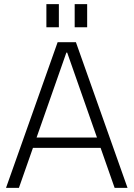

<svg xmlns="http://www.w3.org/2000/svg" viewBox="-20 -903 642 923"><path d="M257 -700H345L593 0H531L303 -650H299L71 0H9ZM125 -242H476V-192H125ZM263 -883V-772H203V-883ZM399 -883V-772H339V-883Z"/></svg>

Font: Pathway Extreme 8pt Thin
Style: Regular
Weight: 100
Designer: Eduardo Rodriguez Tunni
Foundry: Eduardo Rodriguez Tunni
Version: Version 1.000